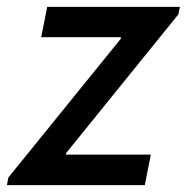

<svg xmlns="http://www.w3.org/2000/svg" viewBox="-31 -539 543 559"><path d="M-10.7 0 -6.8 -22 320.8 -426.3V-430.7H88.9L106.4 -519H492.7L488.3 -497.1L161.1 -92.8V-88.9H408.2L390.6 0Z"/></svg>

Font: Reddit Sans Medium
Style: Italic
Weight: 500
Italic angle: -11.25°
Designer: Stephen Hutchings
Version: Version 1.013